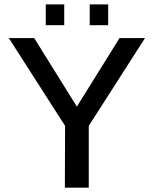

<svg xmlns="http://www.w3.org/2000/svg" viewBox="-20 -863 707 883"><path d="M477.5 -842.8V-747.1H392.6V-842.8ZM275.4 -842.8V-747.1H190.4V-842.8ZM388.2 -284.2V0H278.3L279.3 -284.2L20.5 -688H137.2L333.5 -372.6L529.8 -688H647Z"/></svg>

Font: Arimo Medium
Style: Regular
Weight: 500
Designer: Steve Matteson
Foundry: Monotype Imaging Inc.
Version: Version 1.33